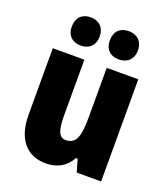

<svg xmlns="http://www.w3.org/2000/svg" viewBox="-141 -867 854 977"><g transform="rotate(20 285.5 -378.5)"><path d="M107 -690C107 -641 138 -614 182 -614C227 -614 258 -642 258 -690C258 -739 227 -767 182 -767C138 -767 107 -740 107 -690ZM313 -690C313 -642 342 -614 388 -614C434 -614 465 -642 465 -690C465 -739 434 -767 388 -767C343 -767 313 -740 313 -690ZM517 -553H346V-289C346 -194 337 -136 274 -136C238 -136 225 -174 225 -248V-553H54V-193C54 -60 118 10 219 10C281 10 327 -15 356 -68H365L385 0H517Z"/></g></svg>

Font: Noto Sans Gurmukhi Condensed Black
Style: Regular
Weight: 900
Width: 3
Designer: Jelle Bosma - Monotype Design Team
Foundry: Monotype Imaging Inc.
Version: Version 2.004